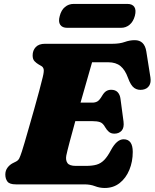

<svg xmlns="http://www.w3.org/2000/svg" viewBox="-20 -918 770 956"><path d="M399 0H59Q27.5 0 17 -14Q6.5 -28 6.5 -49Q6.5 -68.5 17.2 -83Q28 -97.5 43.5 -105.5L59.5 -113.5Q70.5 -119 75.8 -129.2Q81 -139.5 89 -164Q93 -175.5 102.5 -208.2Q112 -241 124.8 -285.5Q137.5 -330 151 -377.2Q164.5 -424.5 175.5 -466.2Q186.5 -508 193 -534.5Q200 -563.5 197.2 -574Q194.5 -584.5 185.5 -589.5L171 -598Q161.5 -603.5 152 -613.2Q142.5 -623 142.5 -642Q142.5 -667 158 -683.5Q173.5 -700 204 -700H539.5Q576 -700 601 -709Q626 -718 651 -718Q699.5 -718 708.5 -662L729 -532.5Q733 -506.5 722.5 -490.8Q712 -475 691 -471.5Q666.5 -467.5 648.8 -479.8Q631 -492 617 -531Q603 -570 580 -589Q557 -608 518.5 -608H438.5Q431 -581 415 -525.8Q399 -470.5 381 -407H440Q454.5 -407 465.2 -413.2Q476 -419.5 489 -442Q498.5 -458 509.2 -464.5Q520 -471 533.5 -471Q554.5 -471 566 -458.8Q577.5 -446.5 580 -425.5L595 -313Q599 -282 585.5 -267.2Q572 -252.5 549.5 -252.5Q532.5 -252.5 521.8 -262Q511 -271.5 504 -284Q493 -304.5 478.2 -309.8Q463.5 -315 436 -315H355Q339 -257.5 326.5 -210.2Q314 -163 310 -143Q306 -120 316 -106Q326 -92 358 -92H407Q440 -92 461.2 -98.2Q482.5 -104.5 499 -121.5Q515.5 -138.5 532.5 -170.5Q561.5 -224.5 595.5 -224.5Q641 -224.5 641 -161.5Q641 -113 624 -72Q607 -31 575.8 -6.5Q544.5 18 501.5 18Q476 18 453 9Q430 0 399 0ZM277.5 -838.5Q285 -868 303.5 -883.2Q322 -898.5 346.5 -898.5H614.5Q639 -898.5 649 -883.2Q659 -868 651.5 -839Q643.5 -810 625.2 -794.8Q607 -779.5 582.5 -779.5H314.5Q290 -779.5 279.8 -794.8Q269.5 -810 277.5 -838.5Z"/></svg>

Font: Fraunces 9pt S100 Black
Style: Italic
Weight: 900
Italic angle: -16°
Version: Version 1.000; ttfautohint (v1.8.3)